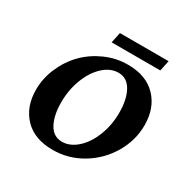

<svg xmlns="http://www.w3.org/2000/svg" viewBox="-139 -721 835 849"><g transform="rotate(30 278.5 -296.0)"><path d="M337.9 -490.7Q432.1 -490.7 483.6 -436.5Q535.2 -382.3 535.2 -295.4Q535.2 -217.8 494.6 -148.9Q454.1 -80.1 385.3 -38.8Q316.4 2.4 237.3 2.4Q143.1 2.4 91.8 -51.5Q40.5 -105.5 40.5 -191.9Q40.5 -250.5 64.5 -305.4Q88.4 -360.4 128.2 -400.9Q168 -441.4 223.1 -466.1Q278.3 -490.7 337.9 -490.7ZM320.3 -439Q278.8 -439 242.9 -405.8Q207 -372.6 186 -317.4Q165 -262.2 165 -200.2Q165 -132.3 187.7 -90.8Q210.4 -49.3 254.4 -49.3Q295.4 -49.3 331.8 -82.3Q368.2 -115.2 389.4 -170.2Q410.6 -225.1 410.6 -287.1Q410.6 -355 387.2 -397Q363.8 -439 320.3 -439ZM485.4 -593.8 474.1 -540H225.6L236.8 -593.8Z"/></g></svg>

Font: Flanker
Style: Bold Italic
Weight: 700
Italic angle: -12°
Designer: Flanker
Version: Version 2.000